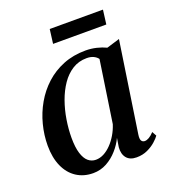

<svg xmlns="http://www.w3.org/2000/svg" viewBox="-129 -781 791 888"><g transform="rotate(-20 267.0 -337.0)"><path d="M435 -85.5Q432 -64 437.5 -55.8Q443 -47.5 453.5 -47.5Q463 -47.5 474.8 -54.2Q486.5 -61 499.5 -75L511.5 -53Q504 -42 487.2 -27Q470.5 -12 446.5 -0.8Q422.5 10.5 392.5 10.5Q359.5 10.5 343.5 -9Q327.5 -28.5 330 -61.5L337 -105.5Q323.5 -76.5 300 -49.8Q276.5 -23 245.8 -6.2Q215 10.5 179 10.5Q132.5 10.5 97.2 -12.5Q62 -35.5 42.8 -78.5Q23.5 -121.5 23.5 -181Q23.5 -232.5 36.8 -283.8Q50 -335 76 -380.2Q102 -425.5 140 -460.2Q178 -495 227.8 -515Q277.5 -535 338 -535Q365.5 -535 391.5 -528.8Q417.5 -522.5 438 -512.5L502 -532ZM386 -476Q378.5 -486.5 364.8 -493.2Q351 -500 331 -500Q291.5 -500 260.5 -480.5Q229.5 -461 206.8 -427.8Q184 -394.5 169 -352.5Q154 -310.5 146.8 -265.2Q139.5 -220 139.5 -177.5Q139.5 -130 148.8 -100.5Q158 -71 174.2 -57.2Q190.5 -43.5 211.5 -43.5Q231.5 -43.5 250.8 -53.5Q270 -63.5 287.2 -81.2Q304.5 -99 318.2 -122Q332 -145 340.5 -171.5ZM217 -685H479L470 -615H208Z"/></g></svg>

Font: Merriweather 96pt Medium
Style: Italic
Weight: 500
Italic angle: -7.8°
Version: Version 2.101